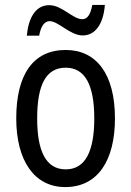

<svg xmlns="http://www.w3.org/2000/svg" viewBox="-20 -750 533 780"><path d="M89 -605H139C146 -643 160 -664 182 -664C217 -664 265 -606 316 -606C366 -606 400 -651 406 -730H355C348 -694 337 -672 314 -672C276 -672 232 -729 180 -729C122 -729 95 -673 89 -605ZM447 -269C447 -450 371 -547 247 -547C114 -547 46 -446 46 -269C46 -98 119 10 245 10C378 10 447 -99 447 -269ZM131 -269C131 -404 166 -475 247 -475C326 -475 363 -404 363 -269C363 -134 326 -62 247 -62C167 -62 131 -135 131 -269Z"/></svg>

Font: Noto Sans Sinhala Condensed
Style: Regular
Weight: 400
Width: 3
Designer: Jelle Bosma - Monotype Design Team
Foundry: Monotype Imaging Inc.
Version: Version 2.006